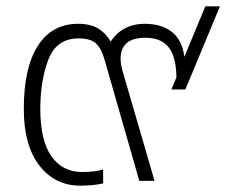

<svg xmlns="http://www.w3.org/2000/svg" viewBox="-20 -570 748 605"><path d="M55 -227Q55 -357 99.5 -426Q144 -495 226 -495Q265 -495 289 -480.5Q313 -466 329 -439Q346 -466 373.5 -480.5Q401 -495 436 -495Q489 -495 521.5 -469.5Q554 -444 561 -391L627 -550H673L564 -288H520L536 -326Q535 -392 511 -421.5Q487 -451 438 -451Q398 -451 379 -434Q360 -417 360 -386Q360 -368 366 -347L467 0H419L310 -380Q300 -417 282.5 -433Q265 -449 228 -449Q158 -449 132.5 -382.5Q107 -316 107 -227Q107 -127 142 -77.5Q177 -28 239 -28Q280 -28 305 -36V8Q274 15 233 15Q153 15 104 -48.5Q55 -112 55 -227Z"/></svg>

Font: Prompt ExtraLight
Style: Regular
Weight: 275
Designer: Katatrad Team
Foundry: CadsonDemak
Version: Version 1.001